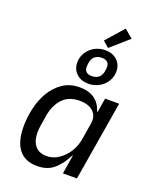

<svg xmlns="http://www.w3.org/2000/svg" viewBox="-174 -1059 948 1170"><g transform="rotate(20 300.0 -474.0)"><path d="M376 0 396 -122H393Q363 -62 321 -25Q279 12 212 12Q133 12 93 -39Q53 -90 53 -188Q53 -245 66.5 -305Q80 -365 109 -414.5Q138 -464 184 -496Q230 -528 295 -528Q411 -528 443 -425H447L462 -516H553L467 0ZM246 -65Q309 -65 360 -121Q379 -141 394 -170.5Q409 -200 415 -235L433 -343Q441 -394 410 -422.5Q379 -451 323 -451Q252 -451 212 -408.5Q172 -366 160 -296L149 -227Q145 -204 145 -182Q145 -128 170 -96.5Q195 -65 246 -65ZM373 -812 334 -846 434 -960 489 -914ZM334 -566Q287 -566 257 -593.5Q227 -621 227 -666Q227 -693 238 -716.5Q249 -740 268 -757.5Q287 -775 311.5 -784.5Q336 -794 363 -794Q410 -794 440 -766.5Q470 -739 470 -694Q470 -667 459 -643.5Q448 -620 429 -602.5Q410 -585 385.5 -575.5Q361 -566 334 -566ZM339 -617Q363 -617 380.5 -629.5Q398 -642 404 -671Q406 -682 406.5 -689Q407 -696 407 -701Q407 -721 395 -732Q383 -743 358 -743Q334 -743 316.5 -730.5Q299 -718 293 -689Q291 -678 290.5 -671Q290 -664 290 -659Q290 -639 302 -628Q314 -617 339 -617Z"/></g></svg>

Font: IBM Plex Mono Text
Style: Italic
Weight: 450
Italic angle: -9°
Monospace: yes
Designer: Mike Abbink, Paul van der Laan, Pieter van Rosmalen
Foundry: Bold Monday
Version: Version 2.1